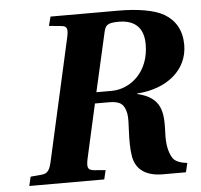

<svg xmlns="http://www.w3.org/2000/svg" viewBox="-50 -744 832 796"><g transform="rotate(-5 365.5 -346.0)"><path d="M40 0H352L361 -38L311 -42C283 -45 284 -62 292 -98L341 -317H399C448 -317 463 -302 471 -264C478 -229 463 -151 475 -83C486 -27 529 0 596 0H692L701 -38C675 -41 651 -48 640 -66C626 -90 618 -122 621 -174C624 -254 621 -317 519 -341V-343C644 -351 731 -423 731 -527C731 -587 706 -630 661 -657C620 -681 550 -692 471 -692H189L179 -654L230 -649C258 -647 257 -630 249 -594L138 -98C130 -62 123 -44 94 -42L49 -38ZM351 -363 407 -610C413 -635 420 -646 468 -646C535 -646 572 -613 572 -543C572 -428 493 -363 414 -363Z"/></g></svg>

Font: Heuristica
Style: Bold Italic
Weight: 700
Italic angle: -13°
Version: Version 1.0.1